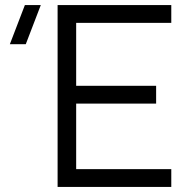

<svg xmlns="http://www.w3.org/2000/svg" viewBox="-20 -740 748 760"><path d="M281.5 -70.5H658V0H208V-720H658V-649.5H281.5V-400.5H598V-330H281.5ZM141.5 -720 82 -565H19L78.5 -720Z"/></svg>

Font: CCSD_manrope
Style: Regular
Weight: 400
Designer: Mikhail Sharanda
Foundry: Mikhail Sharanda
Version: Version 4.503